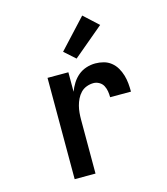

<svg xmlns="http://www.w3.org/2000/svg" viewBox="-114 -863 829 952"><g transform="rotate(-15 300.0 -387.0)"><path d="M151 0V-520H258V-420Q266 -442 279 -462.5Q292 -483 310 -498Q328 -513 351 -520.5Q374 -528 398 -528Q419 -528 440 -522.5Q461 -517 478 -503.5Q495 -490 506 -471Q517 -452 523 -431.5Q529 -411 531 -390Q533 -369 533 -347H426Q426 -363 423.5 -378Q421 -393 414 -406.5Q407 -420 393 -428Q379 -436 364 -436Q346 -436 328.5 -429.5Q311 -423 298.5 -410Q286 -397 278 -380.5Q270 -364 265.5 -346.5Q261 -329 259.5 -311.5Q258 -294 258 -276V0ZM315 -575 259 -625 397 -774 471 -706Z"/></g></svg>

Font: Zed Mono Semibold Extended
Style: Regular
Weight: 600
Width: 7
Monospace: yes
Designer: Belleve Invis
Foundry: Belleve Invis
Version: Version 1.0.0; ttfautohint (v1.8.4)